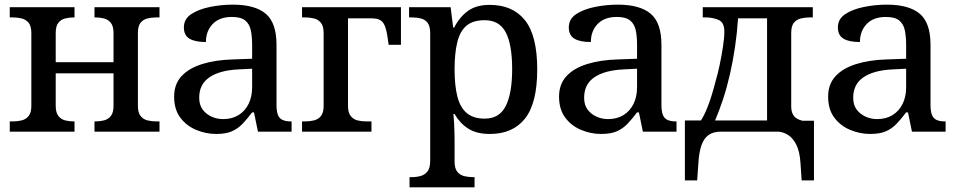

<svg xmlns="http://www.w3.org/2000/svg" viewBox="-20 -567 4116 827"><path d="M22 0V-44H35Q55 -44 73.5 -48.5Q92 -53 103.5 -67.5Q115 -82 115 -111V-424Q115 -454 103.5 -468.5Q92 -483 73.5 -487.5Q55 -492 35 -492H22V-536H301V-492H299Q278 -492 260.5 -487.5Q243 -483 231.5 -469Q220 -455 220 -425V-299H469V-424Q469 -454 457.5 -468.5Q446 -483 428 -487.5Q410 -492 390 -492H387V-536H667V-492H654Q633 -492 615 -487.5Q597 -483 585.5 -469Q574 -455 574 -425V-111Q574 -82 585.5 -67.5Q597 -53 615 -48.5Q633 -44 654 -44H667V0H387V-44H390Q410 -44 428 -48.5Q446 -53 457.5 -67.5Q469 -82 469 -111V-251H220V-111Q220 -82 231.5 -67.5Q243 -53 260.5 -48.5Q278 -44 299 -44H301V0Z M911 10Q867 10 825 -7.5Q783 -25 756.5 -60.5Q730 -96 730 -151Q730 -204 761.5 -238.5Q793 -273 850.5 -291Q908 -309 983 -311L1066 -314V-373Q1066 -409 1060.5 -436Q1055 -463 1036.5 -478.5Q1018 -494 979 -494Q925 -494 896 -463.5Q867 -433 867 -386Q820 -386 796 -400.5Q772 -415 772 -449Q772 -485 803.5 -506Q835 -527 884 -537Q933 -547 983 -547Q1078 -547 1124.5 -508Q1171 -469 1171 -374V-116Q1171 -88 1177 -72.5Q1183 -57 1197 -50.5Q1211 -44 1233 -44H1236V0H1091L1074 -83H1066Q1045 -55 1025 -34Q1005 -13 979 -1.5Q953 10 911 10ZM941 -54Q979 -54 1007 -71Q1035 -88 1050.5 -119Q1066 -150 1066 -191V-271L1006 -268Q926 -264 882 -234Q838 -204 838 -146Q838 -115 853 -95Q868 -75 891.5 -64.5Q915 -54 941 -54Z M1281 0V-44H1294Q1314 -44 1332.5 -48.5Q1351 -53 1362.5 -67.5Q1374 -82 1374 -111V-424Q1374 -454 1362.5 -468.5Q1351 -483 1332.5 -487.5Q1314 -492 1294 -492H1281V-536H1707V-374H1654L1649 -409Q1644 -441 1636.5 -458Q1629 -475 1615.5 -481.5Q1602 -488 1579 -488H1479V-111Q1479 -82 1490.5 -67.5Q1502 -53 1519.5 -48.5Q1537 -44 1558 -44H1580V0Z M1744 240V196H1753Q1774 196 1792 191Q1810 186 1821.5 171Q1833 156 1833 125V-423Q1833 -454 1822 -468.5Q1811 -483 1793 -487.5Q1775 -492 1754 -492H1742V-536H1921L1932 -448H1936Q1959 -493 1995 -519.5Q2031 -546 2089 -546Q2189 -546 2241.5 -479.5Q2294 -413 2294 -268Q2294 -123 2241.5 -56.5Q2189 10 2090 10Q2032 10 1996 -13.5Q1960 -37 1938 -76H1933Q1935 -58 1936 -36Q1937 -14 1937.5 5.5Q1938 25 1938 38V129Q1938 158 1949.5 172.5Q1961 187 1979 191.5Q1997 196 2018 196H2024V240ZM2068 -56Q2131 -56 2158.5 -110.5Q2186 -165 2186 -269Q2186 -375 2158.5 -427.5Q2131 -480 2068 -480Q2018 -480 1990 -457Q1962 -434 1950 -386.5Q1938 -339 1938 -268Q1938 -199 1950 -151.5Q1962 -104 1990.5 -80Q2019 -56 2068 -56Z M2569 10Q2525 10 2483 -7.5Q2441 -25 2414.5 -60.5Q2388 -96 2388 -151Q2388 -204 2419.5 -238.5Q2451 -273 2508.5 -291Q2566 -309 2641 -311L2724 -314V-373Q2724 -409 2718.5 -436Q2713 -463 2694.5 -478.5Q2676 -494 2637 -494Q2583 -494 2554 -463.5Q2525 -433 2525 -386Q2478 -386 2454 -400.5Q2430 -415 2430 -449Q2430 -485 2461.5 -506Q2493 -527 2542 -537Q2591 -547 2641 -547Q2736 -547 2782.5 -508Q2829 -469 2829 -374V-116Q2829 -88 2835 -72.5Q2841 -57 2855 -50.5Q2869 -44 2891 -44H2894V0H2749L2732 -83H2724Q2703 -55 2683 -34Q2663 -13 2637 -1.5Q2611 10 2569 10ZM2599 -54Q2637 -54 2665 -71Q2693 -88 2708.5 -119Q2724 -150 2724 -191V-271L2664 -268Q2584 -264 2540 -234Q2496 -204 2496 -146Q2496 -115 2511 -95Q2526 -75 2549.5 -64.5Q2573 -54 2599 -54Z M2930 210V-48H2999Q3015 -72 3031 -114.5Q3047 -157 3062 -216Q3071 -246 3079.5 -286Q3088 -326 3094 -365.5Q3100 -405 3100 -431Q3100 -470 3075.5 -481Q3051 -492 3018 -492H3007V-536H3481V-492H3468Q3448 -492 3429.5 -487.5Q3411 -483 3399.5 -469Q3388 -455 3388 -425V-109Q3388 -89 3394.5 -76Q3401 -63 3412 -56.5Q3423 -50 3436 -47H3486V210H3433L3428 137Q3425 86 3410 56.5Q3395 27 3374 14Q3353 1 3331 0H3085Q3054 0 3033.5 13.5Q3013 27 3002 57Q2991 87 2988 137L2983 210ZM3060 -48H3284V-488H3159Q3155 -426 3146 -365Q3137 -304 3124 -247Q3111 -190 3094.5 -140Q3078 -90 3060 -48Z M3728 10Q3684 10 3642 -7.5Q3600 -25 3573.5 -60.5Q3547 -96 3547 -151Q3547 -204 3578.5 -238.5Q3610 -273 3667.5 -291Q3725 -309 3800 -311L3883 -314V-373Q3883 -409 3877.5 -436Q3872 -463 3853.5 -478.5Q3835 -494 3796 -494Q3742 -494 3713 -463.5Q3684 -433 3684 -386Q3637 -386 3613 -400.5Q3589 -415 3589 -449Q3589 -485 3620.5 -506Q3652 -527 3701 -537Q3750 -547 3800 -547Q3895 -547 3941.5 -508Q3988 -469 3988 -374V-116Q3988 -88 3994 -72.5Q4000 -57 4014 -50.5Q4028 -44 4050 -44H4053V0H3908L3891 -83H3883Q3862 -55 3842 -34Q3822 -13 3796 -1.5Q3770 10 3728 10ZM3758 -54Q3796 -54 3824 -71Q3852 -88 3867.5 -119Q3883 -150 3883 -191V-271L3823 -268Q3743 -264 3699 -234Q3655 -204 3655 -146Q3655 -115 3670 -95Q3685 -75 3708.5 -64.5Q3732 -54 3758 -54Z"/></svg>

Font: ET Text
Style: Regular
Weight: 470
Designer: Monotype Design Team
Foundry: Monotype Imaging Inc.
Version: Version 2.009